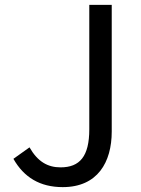

<svg xmlns="http://www.w3.org/2000/svg" viewBox="-20 -754 576 787"><path d="M237 13C380 13 438 -89 438 -215V-734H346V-224C346 -113 307 -68 228 -68C175 -68 134 -92 101 -150L35 -103C78 -27 144 13 237 13Z"/></svg>

Font: Noto Sans JP
Style: Regular
Weight: 400
Designer: Ryoko NISHIZUKA  (kana, bopomofo & ideographs); Paul D. Hunt (Latin, Greek & Cyrillic); Sandoll Communications , Soo-you
Foundry: Adobe
Version: Version 2.002;hotconv 1.0.116;makeotfexe 2.5.65601